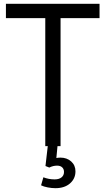

<svg xmlns="http://www.w3.org/2000/svg" viewBox="-20 -765 552 1005"><path d="M217 -670H11V-745H501V-670H297V0H217ZM195 205 207 163Q235 174 266 174Q289 174 302 163.5Q315 153 315 135Q315 120 305.5 111Q296 102 279 102Q258 102 238 112L218 104L230 0H281L275 62Q287 60 296 60Q330 60 352.5 80Q375 100 375 132Q375 170 346.5 195Q318 220 270 220Q251 220 230 216Q209 212 195 205Z"/></svg>

Font: Eudoxus Sans
Style: Regular
Weight: 400
Designer: Stijn de Vries
Foundry: tokotype
Version: Version 2.005